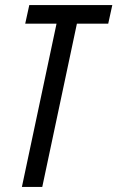

<svg xmlns="http://www.w3.org/2000/svg" viewBox="-20 -734 461 754"><path d="M66 0 202 -641H79L95 -714H421L405 -641H282L146 0Z"/></svg>

Font: Noto Sans UI Condensed
Style: Italic
Weight: 400
Width: 3
Italic angle: -12°
Designer: Monotype Design Team
Foundry: Monotype Imaging Inc.
Version: Version 1.901